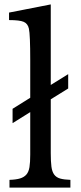

<svg xmlns="http://www.w3.org/2000/svg" viewBox="-20 -850 367 870"><path d="M210 -465 289 -514V-449L210 -400V-156Q210 -118 213 -95Q216 -72 225.5 -59Q235 -46 252.5 -41Q270 -36 299 -35V0H23V-35Q53 -36 71 -41.5Q89 -47 99.5 -59Q110 -71 113.5 -92.5Q117 -114 117 -149V-342L37 -292V-357L117 -407V-580Q117 -634 115.5 -670.5Q114 -707 111 -720Q106 -743 87.5 -751Q69 -759 21 -759V-793L210 -830Z"/></svg>

Font: Libre Baskerville
Style: Regular
Weight: 400
Designer: Pablo Impallari, Rodrigo Fuenzalida
Foundry: Pablo Impallari, Rodrigo Fuenzalida
Version: Version 1.000; ttfautohint (v0.93) -l 8 -r 50 -G 200 -x 14 -